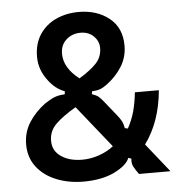

<svg xmlns="http://www.w3.org/2000/svg" viewBox="-55 -827 849 893"><g transform="rotate(-5 370.0 -381.0)"><path d="M48 -182Q48 -239 77 -284.5Q106 -330 152 -364Q177 -381 197.5 -389.5Q218 -398 247 -399L249 -413Q206 -429 175 -470Q134 -522 134 -584Q134 -645 162.5 -688Q191 -731 239 -753Q287 -775 345 -775Q430 -775 487 -729.5Q544 -684 544 -601Q544 -547 516.5 -503Q489 -459 444 -426Q426 -413 411.5 -408Q397 -403 375 -402L373 -389Q393 -382 403 -374Q413 -366 428 -347L481 -281Q494 -265 501 -252Q508 -239 512 -218L526 -215Q547 -254 557.5 -293Q568 -332 573 -380H685Q672 -234 599 -134L706 0H559Q543 -22 535 -37.5Q527 -53 530 -74L516 -79Q503 -44 441 -14Q383 13 299 13Q231 13 173.5 -10Q116 -33 82 -77Q48 -121 48 -182ZM430 -600Q430 -631 406.5 -654.5Q383 -678 345 -678Q306 -678 278.5 -653.5Q251 -629 251 -588Q251 -522 322 -467Q375 -499 402.5 -528.5Q430 -558 430 -600ZM449 -139 292 -335Q229 -298 197 -266Q165 -234 165 -189Q165 -142 204 -115.5Q243 -89 302 -89Q342 -89 381 -102.5Q420 -116 449 -139Z"/></g></svg>

Font: Open Sauce Sans SemiBold
Style: Regular
Weight: 600
Designer: Alfredo Marco Pradil
Foundry: Creative Sauce Fz LLC
Version: Version 1.477